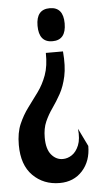

<svg xmlns="http://www.w3.org/2000/svg" viewBox="-51 -573 391 747"><g transform="rotate(-5 144.5 -199.5)"><path d="M209 -368Q214 -310 205.5 -271Q197 -232 181.5 -204Q166 -176 149 -152Q132 -128 120.5 -102Q109 -76 109 -40Q109 5 127.5 27Q146 49 172 49Q191 49 208 37.5Q225 26 235 1.5Q245 -23 241 -63L275 7Q275 66 241 103.5Q207 141 152 141Q89 141 47.5 99.5Q6 58 6 -20Q6 -68 20.5 -101.5Q35 -135 55.5 -162.5Q76 -190 96.5 -218Q117 -246 130 -281.5Q143 -317 142 -368ZM172 -540Q225 -540 225 -476Q225 -411 172 -411Q119 -411 119 -476Q119 -540 172 -540Z"/></g></svg>

Font: Bricolage Grotesque 96pt Condensed Medium
Style: Regular
Weight: 500
Width: 3
Designer: Mathieu Triay
Foundry: Atelier Triay
Version: Version 1.001; ttfautohint (v1.8.4.7-5d5b);gftools[0.9.33.de